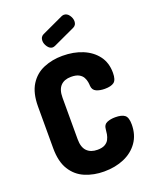

<svg xmlns="http://www.w3.org/2000/svg" viewBox="-174 -1052 909 1150"><g transform="rotate(-20 281.0 -476.5)"><path d="M286 6Q221 6 166 -17Q111 -40 78.5 -92Q46 -144 46 -230V-495Q46 -581 78.5 -633Q111 -685 166 -708Q221 -731 286 -731Q358 -731 414.5 -707.5Q471 -684 504 -640Q537 -596 537 -532Q537 -487 518 -472.5Q499 -458 459 -458Q428 -458 405.5 -468Q383 -478 381 -505Q381 -515 378.5 -530Q376 -545 368 -560Q360 -575 342 -585Q324 -595 292 -595Q249 -595 225.5 -570.5Q202 -546 202 -495V-230Q202 -179 226 -154.5Q250 -130 293 -130Q323 -130 340.5 -140Q358 -150 366 -165.5Q374 -181 377 -198Q380 -215 381 -230Q383 -258 405.5 -267.5Q428 -277 458 -277Q499 -277 518 -262.5Q537 -248 537 -203Q537 -137 504 -90Q471 -43 414.5 -18.5Q358 6 286 6ZM251 -798Q232 -798 218.5 -817.5Q205 -837 205 -856Q205 -881 225 -891L365 -956Q373 -959 379 -959Q399 -959 412.5 -940Q426 -921 426 -901Q426 -877 406 -867L266 -802Q262 -801 258.5 -799.5Q255 -798 251 -798Z"/></g></svg>

Font: Dosis ExtraBold
Style: Regular
Weight: 800
Designer: EdgarTolentino, PabloImpallari, IginoMarini
Foundry: EdgarTolentino, PabloImpallari, IginoMarini
Version: Version 3.001; ttfautohint (v1.8.2)